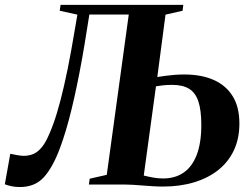

<svg xmlns="http://www.w3.org/2000/svg" viewBox="-40 -763 1036 794"><path d="M42 10.5Q24 10.5 8 7.2Q-8 4 -20 -1L2.5 -127Q19 -123.5 32.5 -121.2Q46 -119 57.5 -118.5Q90 -118.5 111.5 -133.8Q133 -149 149.5 -179Q165 -208 180.2 -250Q195.5 -292 210.2 -348.5Q225 -405 239.8 -477.8Q254.5 -550.5 269.5 -641L280 -702.5L207 -718.5L210.5 -743H718L715 -718.5L644.5 -702.5L610.5 -444.5Q626.5 -447 644.8 -449.5Q663 -452 682.8 -453.5Q702.5 -455 722 -455Q792.5 -455 843.5 -432.5Q894.5 -410 922.2 -365.2Q950 -320.5 950 -252Q950 -189.5 927 -141Q904 -92.5 861.8 -59.2Q819.5 -26 761.8 -8.8Q704 8.5 634.5 8.5Q614.5 8.5 593.2 7.2Q572 6 550.5 4.2Q529 2.5 509.2 1.2Q489.5 0 472 0H327.5L331 -24L401.5 -40L492.5 -703H329.5L319 -637.5Q309.5 -576 299.2 -519Q289 -462 278.2 -410.2Q267.5 -358.5 256.2 -312.2Q245 -266 233 -225.8Q221 -185.5 208.5 -152Q179 -72 142 -30.8Q105 10.5 42 10.5ZM634.5 -25Q684.5 -25 719.8 -49.5Q755 -74 773.8 -123.2Q792.5 -172.5 792.5 -246Q792.5 -307 780.5 -343.2Q768.5 -379.5 742 -395.8Q715.5 -412 672 -412Q649.5 -412 632.8 -410Q616 -408 605 -406L554.5 -37Q572.5 -32.5 593 -28.8Q613.5 -25 634.5 -25Z"/></svg>

Font: Merriweather 120pt
Style: Bold Italic
Weight: 700
Italic angle: -7.8°
Version: Version 2.101